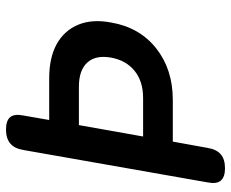

<svg xmlns="http://www.w3.org/2000/svg" viewBox="-85 -685 770 640"><g transform="rotate(-90 300.0 -365.0)"><path d="M165 -273H293Q349 -273 384 -301.5Q419 -330 428 -380Q437 -431 411.5 -459Q386 -487 331 -487H203ZM127 -58Q122 -28 105.5 -14Q89 0 59 0Q30 0 18 -14Q6 -28 12 -58L120 -672Q125 -702 142 -716Q159 -730 188 -730Q218 -730 229.5 -716Q241 -702 235 -672L220 -586H359Q428 -586 473 -561Q518 -536 537.5 -489.5Q557 -443 545 -380Q529 -285 459 -229.5Q389 -174 287 -174H148Z"/></g></svg>

Font: Maple Mono NL SemiBold
Style: Italic
Weight: 600
Italic angle: -10°
Monospace: yes
Designer: subframe7536
Version: Version 7.000